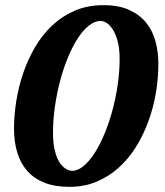

<svg xmlns="http://www.w3.org/2000/svg" viewBox="-20 -707 638 743"><path d="M442.9 -478Q442.9 -520 435.1 -548.3Q427.2 -576.7 415.8 -594Q404.3 -611.3 391.8 -618.7Q379.4 -626 370.1 -626Q346.2 -626 323 -607.2Q299.8 -588.4 279.3 -556.2Q258.8 -523.9 241.5 -481.2Q224.1 -438.5 211.7 -390.4Q199.2 -342.3 192.1 -291.7Q185.1 -241.2 185.1 -193.8Q185.1 -159.2 189.9 -134.8Q194.8 -110.4 202.1 -94Q209.5 -77.6 218.3 -67.9Q227.1 -58.1 235.4 -53.2Q243.7 -48.3 250 -47.1Q256.3 -45.9 258.8 -45.9Q281.2 -45.9 303.7 -64.7Q326.2 -83.5 346.7 -115.5Q367.2 -147.5 384.8 -190.2Q402.3 -232.9 415.3 -280.8Q428.2 -328.6 435.5 -379.4Q442.9 -430.2 442.9 -478ZM592.8 -460Q592.8 -403.3 583 -346.2Q573.2 -289.1 553.7 -236.1Q534.2 -183.1 505.4 -137.2Q476.6 -91.3 438.2 -57.1Q399.9 -22.9 352.5 -3.4Q305.2 16.1 249 16.1Q192.4 16.1 151.9 0Q111.3 -16.1 85.2 -45.9Q59.1 -75.7 46.6 -117.4Q34.2 -159.2 34.2 -210Q34.2 -260.7 43 -315.9Q51.8 -371.1 69.8 -424.1Q87.9 -477.1 115.7 -524.7Q143.6 -572.3 181.9 -608.4Q220.2 -644.5 269.5 -665.8Q318.8 -687 379.9 -687Q439.5 -687 480.2 -668.5Q521 -649.9 545.9 -618.9Q570.8 -587.9 581.8 -546.6Q592.8 -505.4 592.8 -460Z"/></svg>

Font: Charis SIL Eur
Style: Bold Italic
Weight: 700
Italic angle: -11°
Foundry: SIL International
Version: Version 5.000